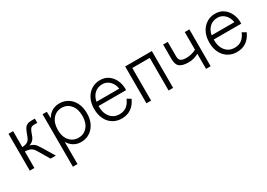

<svg xmlns="http://www.w3.org/2000/svg" viewBox="1 -1244 3061 2198"><g transform="rotate(-30 1532.0 -145.0)"><path d="M74 0V-487H135V-276Q182 -278 207.5 -295Q233 -312 249 -361Q265 -408 280 -435.5Q295 -463 317.5 -475Q340 -487 377 -487H422V-431H380Q361 -431 348 -425.5Q335 -420 324.5 -401.5Q314 -383 300 -342Q287 -301 265 -280.5Q243 -260 214 -252Q245 -245 268.5 -227.5Q292 -210 312 -176Q340 -131 358.5 -100Q377 -69 391 -46Q405 -23 419 0H349L261 -149Q238 -188 211.5 -202Q185 -216 135 -218V0Z M524 208V-486H580L582 -399Q608 -446 651 -472Q694 -498 749 -498Q813 -498 863 -466.5Q913 -435 941.5 -377.5Q970 -320 970 -242Q970 -166 941.5 -109Q913 -52 863 -20.5Q813 11 749 11Q695 11 653 -15Q611 -41 585 -85V208ZM748 -46Q819 -46 864.5 -99Q910 -152 910 -242Q910 -334 864.5 -387.5Q819 -441 748 -441Q677 -441 631 -387.5Q585 -334 585 -240Q585 -152 631 -99Q677 -46 748 -46Z M1288 11Q1223 11 1172.5 -20Q1122 -51 1093.5 -108Q1065 -165 1065 -242Q1065 -318 1093.5 -375Q1122 -432 1172 -464Q1222 -496 1286 -496Q1351 -496 1396.5 -463Q1442 -430 1466 -378Q1490 -326 1490 -268V-247H1126Q1124 -156 1168.5 -100.5Q1213 -45 1289 -45Q1345 -45 1383 -73.5Q1421 -102 1445 -159L1495 -130Q1431 11 1288 11ZM1130 -301H1430Q1425 -340 1405.5 -372Q1386 -404 1355.5 -423Q1325 -442 1286 -442Q1225 -442 1183.5 -404.5Q1142 -367 1130 -301Z M1616 0V-487H1969V0H1909V-431H1678V0Z M2404 0V-199Q2375 -183 2341.5 -173.5Q2308 -164 2273 -164Q2191 -164 2154.5 -192.5Q2118 -221 2118 -296V-487H2179V-300Q2179 -256 2199 -238.5Q2219 -221 2279 -221Q2312 -221 2345.5 -230.5Q2379 -240 2404 -254V-487H2465V0Z M2810 11Q2745 11 2694.5 -20Q2644 -51 2615.5 -108Q2587 -165 2587 -242Q2587 -318 2615.5 -375Q2644 -432 2694 -464Q2744 -496 2808 -496Q2873 -496 2918.5 -463Q2964 -430 2988 -378Q3012 -326 3012 -268V-247H2648Q2646 -156 2690.5 -100.5Q2735 -45 2811 -45Q2867 -45 2905 -73.5Q2943 -102 2967 -159L3017 -130Q2953 11 2810 11ZM2652 -301H2952Q2947 -340 2927.5 -372Q2908 -404 2877.5 -423Q2847 -442 2808 -442Q2747 -442 2705.5 -404.5Q2664 -367 2652 -301Z"/></g></svg>

Font: Zen Kaku Gothic New
Style: Regular
Weight: 400
Designer: Yoshimichi Ohira
Foundry: Positype
Version: Version 1.001